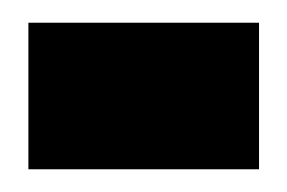

<svg xmlns="http://www.w3.org/2000/svg" viewBox="-20 -350 253 169"><path d="M5 -201V-330H208V-201Z"/></svg>

Font: Bricolage Grotesque 96pt ExtraBold Condensed
Style: Regular
Weight: 800
Width: 3
Version: Version 1.001;gftools[0.9.33.dev8+g029e19f]